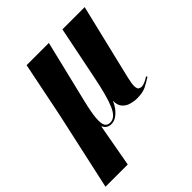

<svg xmlns="http://www.w3.org/2000/svg" viewBox="-232 -671 1031 1031"><g transform="rotate(-45 283.5 -155.5)"><path d="M-25 225 74 -225 137 -536H306L220 -180Q203 -110 200 -70.5Q197 -31 206.5 -15.5Q216 0 237 0Q275 0 299.5 -56.5Q324 -113 349 -240L409 -536H578L475 -107Q465 -65 466 -46Q467 -27 475 -22Q483 -17 494 -17Q502 -17 517 -23Q532 -29 548 -40L552 -33Q527 -17 501 -3.5Q475 10 430 10Q408 10 384 3Q360 -4 344.5 -22Q329 -40 330 -72H329Q322 -54 308 -35Q294 -16 275.5 -3Q257 10 236 10Q203 10 190 -19H188L144 225Z"/></g></svg>

Font: Noto Serif Display ExtraCondensed Black
Style: Italic
Weight: 900
Width: 2
Italic angle: -12°
Designer: Monotype Design Team
Foundry: Monotype Imaging Inc.
Version: Version 2.009